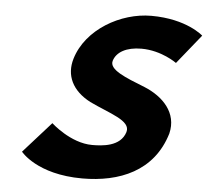

<svg xmlns="http://www.w3.org/2000/svg" viewBox="-57 -901 1057 977"><g transform="rotate(5 471.5 -412.5)"><path d="M676.9 -840C521.3 -840 347.2 -742 301.1 -588C275.4 -502 311.3 -425 405.6 -376C506.5 -327 619.9 -300 602 -240C578.9 -163 483.4 -159 433.7 -159C322.4 -159 222.6 -252 222.6 -252L81.3 -94C81.3 -94 165.7 15 398.6 15C587.3 15 760.9 -54 819.9 -251C846.7 -359 769 -437 673.3 -476C571.5 -516 487 -549 500.8 -595C514.3 -640 564.1 -669 641.5 -669C744.4 -669 822.3 -612 822.3 -612L943.2 -762C943.2 -762 858.4 -840 676.9 -840Z"/></g></svg>

Font: Hussar
Style: BdSuprExtOblThree
Weight: 700
Foundry: Cannot Into Space Fonts
Version: Version 2.00